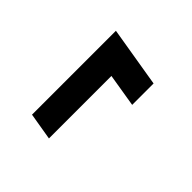

<svg xmlns="http://www.w3.org/2000/svg" viewBox="-12 -608 697 697"><g transform="rotate(-45 336.5 -260.0)"><path d="M406.2 -144 427.2 -271.5H106.4L124 -376H554.7L516.1 -144Z"/></g></svg>

Font: Inter SemiBold
Style: Italic
Weight: 600
Italic angle: -9.3988°
Designer: Rasmus Andersson
Foundry: rsms
Version: Version 4.001;git-66647c0bb